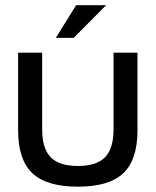

<svg xmlns="http://www.w3.org/2000/svg" viewBox="-20 -700 591 729"><path d="M48.8 -205.1V-500H140.1V-209Q140.1 -136.2 172.4 -103Q204.6 -69.8 275.9 -69.8Q346.7 -69.8 378.9 -103Q411.1 -136.2 411.1 -209V-500H502V-205.1Q502 -93.3 448 -42.2Q394 8.8 275.9 8.8Q157.2 8.8 103 -42.2Q48.8 -93.3 48.8 -205.1ZM191.9 -556.2 269 -680.2H382.8L259.8 -556.2Z"/></svg>

Font: LT Wave Text
Style: Regular
Weight: 400
Designer: Daniel Lyons
Version: Version 2.5 (Glyphs App)